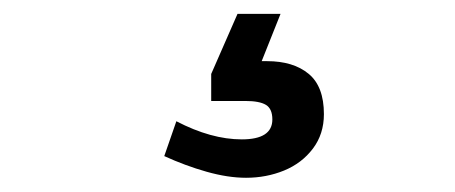

<svg xmlns="http://www.w3.org/2000/svg" viewBox="-20 -42 640 270"><path d="M211 177.5 228 128.5Q277 154 320 154Q363 154 363 126Q363 111 354 105.5Q345 100 325 100H277V62L314 -22.5H374.5L348 44H355.5Q392.5 44 414 61.8Q435.5 79.5 435.5 118.5Q435.5 146.5 420 167Q404.5 187.5 379.5 197.8Q354.5 208 326 208Q300.5 208 270.5 199.5Q240.5 191 211 177.5Z"/></svg>

Font: JuliaMono Medium
Style: Regular
Weight: 500
Monospace: yes
Designer: cormullion
Foundry: corm
Version: Version 0.054; ttfautohint (v1.8.4)